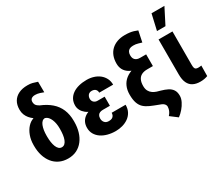

<svg xmlns="http://www.w3.org/2000/svg" viewBox="-149 -1180 2082 1782"><g transform="rotate(-30 892.5 -289.0)"><path d="M83.5 -608.9Q83.5 -659.7 104.5 -695.1Q125.5 -730.5 164.8 -749.5Q204.1 -768.6 259.8 -768.6Q292 -768.6 312 -763.2Q332 -757.8 362.8 -747.6L363.8 -634.3Q351.6 -639.6 326.4 -647.7Q301.3 -655.8 275.9 -655.8Q258.8 -655.8 246.8 -650.6Q234.9 -645.5 228.8 -635.7Q222.7 -626 222.7 -612.3Q222.7 -605.5 223.9 -597.9Q225.1 -590.3 229.2 -582.3Q233.4 -574.2 242.4 -566.2Q251.5 -558.1 266.6 -549.8Q332.5 -522.9 377.7 -483.4Q422.9 -443.8 445.6 -390.1Q468.3 -336.4 468.3 -267.1V-257.3Q468.3 -200.7 453.9 -152.1Q439.5 -103.5 411.6 -67.1Q383.8 -30.8 343.5 -10.5Q303.2 9.8 251 9.8Q198.7 9.8 158 -9.8Q117.2 -29.3 89.4 -64.5Q61.5 -99.6 47.1 -146.7Q32.7 -193.8 32.7 -249V-258.8Q32.7 -313.5 49.3 -358.6Q65.9 -403.8 94 -434.3Q122.1 -464.8 155.8 -475.1L154.3 -478Q134.8 -492.2 118.7 -511.5Q102.5 -530.8 93 -554.9Q83.5 -579.1 83.5 -608.9ZM180.7 -274.9V-265.1Q180.7 -233.9 184.8 -205.8Q189 -177.7 197.5 -156.2Q206.1 -134.8 219.2 -122.6Q232.4 -110.4 251 -110.4Q269.5 -110.4 282.7 -122.6Q295.9 -134.8 304.2 -156.2Q312.5 -177.7 316.2 -205.8Q319.8 -233.9 319.8 -265.1V-274.9Q319.8 -299.3 315.7 -323.5Q311.5 -347.7 302.7 -368.7Q293.9 -389.6 280.8 -404.3Q267.6 -418.9 249.5 -423.8Q231 -423.8 218.3 -411.9Q205.6 -399.9 197.3 -379.2Q189 -358.4 184.8 -331.5Q180.7 -304.7 180.7 -274.9Z M718.3 -287.1H828.6V-221.2H752.9Q735.4 -221.2 721.2 -215.6Q707 -210 699 -197Q690.9 -184.1 690.9 -162.1Q690.9 -151.4 694.3 -140.6Q697.8 -129.9 705.1 -121.1Q712.4 -112.3 723.6 -107.4Q734.9 -102.5 750.5 -102.5Q772 -102.5 785.2 -109.6Q798.3 -116.7 804.4 -129.4Q810.5 -142.1 810.5 -156.7H959.5Q959.5 -113.3 942.4 -81.8Q925.3 -50.3 896.5 -30Q867.7 -9.8 832.3 0Q796.9 9.8 760.3 9.8Q714.4 9.8 674.6 -1Q634.8 -11.7 605.2 -32.2Q575.7 -52.7 558.8 -82.3Q542 -111.8 542 -149.4Q542 -182.6 554.4 -208.3Q566.9 -233.9 589.8 -251.5Q612.8 -269 645.3 -278.1Q677.7 -287.1 718.3 -287.1ZM828.6 -252H718.3Q682.1 -252 651.4 -262.2Q620.6 -272.5 597.9 -290.8Q575.2 -309.1 562.5 -333Q549.8 -356.9 549.8 -383.8Q549.8 -421.4 565.4 -450Q581.1 -478.5 609.1 -498Q637.2 -517.6 675.8 -527.6Q714.4 -537.6 760.3 -537.6Q799.8 -537.6 834.7 -526.6Q869.6 -515.6 895.8 -494.6Q921.9 -473.6 937.3 -443.8Q952.6 -414.1 952.6 -376H803.7Q803.7 -392.6 797.1 -403.6Q790.5 -414.6 778.6 -420.2Q766.6 -425.8 751 -425.8Q731.9 -425.8 720.7 -417.5Q709.5 -409.2 704.1 -396.7Q698.7 -384.3 698.7 -370.6Q698.7 -358.9 702.6 -349.4Q706.5 -339.8 713.9 -333Q721.2 -326.2 731 -322.5Q740.7 -318.8 752.9 -318.8H828.6Z M1406.7 -695.3 1382.8 -579.1Q1359.4 -585.9 1345.5 -590.1Q1331.5 -594.2 1320.1 -595.7Q1308.6 -597.2 1293.5 -597.2Q1270 -597.2 1255.1 -589.4Q1240.2 -581.5 1232.9 -566.9Q1225.6 -552.2 1225.6 -532.2Q1225.6 -518.1 1229 -506.1Q1232.4 -494.1 1241 -485.1Q1249.5 -476.1 1262.5 -471.2Q1275.4 -466.3 1293.9 -466.3H1358.4V-380.9H1292.5Q1244.6 -380.9 1205.1 -389.9Q1165.5 -398.9 1136.7 -417.2Q1107.9 -435.5 1092.5 -463.6Q1077.1 -491.7 1077.1 -529.8Q1077.1 -574.7 1090.8 -609.9Q1104.5 -645 1130.6 -669.7Q1156.7 -694.3 1193.1 -707.5Q1229.5 -720.7 1274.4 -720.7Q1305.7 -720.7 1327.1 -717.8Q1348.6 -714.8 1367.2 -709.5Q1385.7 -704.1 1406.7 -695.3ZM1296.9 -423.3H1358.4V-340.8H1298.8Q1260.7 -340.8 1236.1 -327.9Q1211.4 -314.9 1199.5 -289.1Q1187.5 -263.2 1187.5 -225.1Q1187.5 -193.4 1198.7 -172.4Q1210 -151.4 1228.3 -138.4Q1246.6 -125.5 1268.6 -118.2L1308.1 -106.9Q1346.7 -96.2 1376 -81.3Q1405.3 -66.4 1421.6 -41.5Q1438 -16.6 1437.5 22.9Q1437.5 51.8 1421.6 83.7Q1405.8 115.7 1381.1 144.3Q1356.4 172.9 1329.6 192.4L1254.4 135.3Q1269 119.1 1276.4 104.2Q1283.7 89.4 1286.6 76.4Q1289.6 63.5 1289.6 54.2Q1289.6 44.4 1285.4 35.9Q1281.2 27.3 1272.9 20Q1264.6 12.7 1252 7.3L1226.6 -2.4Q1180.2 -19.5 1145 -35.2Q1109.9 -50.8 1086.4 -72.5Q1063 -94.2 1050.8 -129.2Q1038.6 -164.1 1038.6 -218.8Q1038.6 -268.1 1055.7 -306.4Q1072.8 -344.7 1105.7 -370.6Q1138.7 -396.5 1186.8 -409.9Q1234.9 -423.3 1296.9 -423.3Z M1527.3 -528.3H1676.3L1675.8 -171.4Q1675.8 -149.9 1679.4 -138.2Q1683.1 -126.5 1692.1 -121.8Q1701.2 -117.2 1717.3 -117.2Q1728 -117.2 1735.8 -118.2Q1743.7 -119.1 1750 -120.6L1748.5 -8.3Q1731.4 -2 1712.4 1.7Q1693.4 5.4 1668.9 5.4Q1625 5.4 1593 -10.7Q1561 -26.9 1544.2 -61.8Q1527.3 -96.7 1527.3 -153.3ZM1553.7 -603 1592.3 -771.5H1730.5L1644.5 -603Z"/></g></svg>

Font: Roboto Condensed ExtraBold
Style: Regular
Weight: 800
Designer: Christian Robertson
Foundry: Google
Version: Version 3.008; 2023